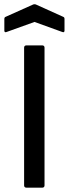

<svg xmlns="http://www.w3.org/2000/svg" viewBox="-31 -864 317 884"><path d="M0 -717 128 -763 255 -717C262 -714 266 -716 266 -723V-776C266 -783 264 -785 259 -787L135 -843C131 -845 125 -845 121 -843L-4 -787C-9 -785 -11 -783 -11 -776V-723C-11 -716 -7 -714 0 -717ZM90 0H164C170 0 174 -4 174 -10V-645C174 -651 170 -655 164 -655H90C84 -655 80 -651 80 -645V-10C80 -4 84 0 90 0Z"/></svg>

Font: Sofia Sans Cond SemiBold
Style: Regular
Weight: 600
Width: 3
Designer: Botio Nikoltchev, Ani Petrova
Foundry: lettersoup
Version: Version 4.100